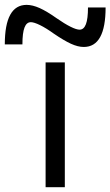

<svg xmlns="http://www.w3.org/2000/svg" viewBox="-97 -780 460 800"><path d="M93 0V-520H173.1V0ZM252 -584.3Q227.7 -584.3 198.3 -597.8Q169 -611.3 127 -640Q95 -663 69.9 -675.3Q44.7 -687.6 31.4 -687.6Q13.7 -687.6 5.1 -665.3Q-3.6 -643 -3.6 -595H-77Q-77 -759.7 14 -759.7Q38.4 -759.7 68.2 -746.4Q98 -733 139 -704Q172 -681 196.7 -668.7Q221.3 -656.4 234.7 -656.4Q252.3 -656.4 261 -679.2Q269.6 -702 269.6 -749H343Q343 -584.3 252 -584.3Z"/></svg>

Font: M PLUS 2 Thin
Style: Regular
Weight: 100
Designer: Coji Morishita
Foundry: UNDERFOREST DESIGN
Version: Version 1.001